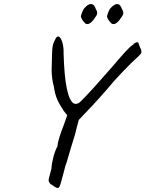

<svg xmlns="http://www.w3.org/2000/svg" viewBox="-20 -859 718 948"><path d="M678 -600Q677 -594 668 -585.5Q659 -577 656 -574Q634 -555 586 -505Q538 -455 510 -420Q470 -374 437 -338.5Q404 -303 389 -288Q388 -286 369 -267Q359 -232 351 -197L331 -132Q326 -117 317 -84.5Q308 -52 302 -37Q299 -25 296 -13.5Q293 -2 290 9Q284 32 279.5 47Q275 62 271 66.5Q267 71 259 68Q255 67 229 49Q220 39 220 31Q220 24 226 4L234 -26Q235 -50 243.5 -83Q252 -116 264 -137Q264 -152 274 -183.5Q284 -215 295 -242L312 -290L295 -311Q273 -344 262 -369.5Q251 -395 246 -431Q235 -471 235 -515Q235 -529 237 -593Q238 -636 247 -653Q256 -670 257 -673Q263 -679 267 -679Q278 -679 286.5 -654Q295 -629 294 -595Q300 -376 344 -348Q352 -346 354 -346Q365 -346 377.5 -357.5Q390 -369 427 -409L449 -433Q465 -450 534 -529Q574 -576 598.5 -603Q623 -630 637 -638Q640 -643 645 -646Q650 -649 653.5 -650Q657 -651 658 -651Q662 -650 664 -645.5Q666 -641 668.5 -632.5Q671 -624 675 -618Q679 -609 678 -600ZM380 -782Q389 -813 400 -822Q402 -824 406.5 -828.5Q411 -833 414 -834Q420 -839 428 -839Q445 -839 453 -815Q460 -803 460 -796Q460 -789 456 -782Q452 -775 443 -763Q426 -740 411 -740Q402 -740 395 -750Q388 -757 383 -767Q378 -777 380 -782ZM509 -782Q518 -813 529 -822Q531 -824 536 -828.5Q541 -833 544 -834Q550 -839 558 -839Q574 -839 582 -815Q589 -803 589 -796Q589 -789 585 -782Q581 -775 572 -763Q555 -740 541 -740Q531 -740 524 -750Q517 -757 512 -767Q507 -777 509 -782Z"/></svg>

Font: Caveat
Style: Regular
Weight: 400
Designer: Pablo Impallari
Foundry: Pablo Impallari
Version: Version 1.500; ttfautohint (v1.6)